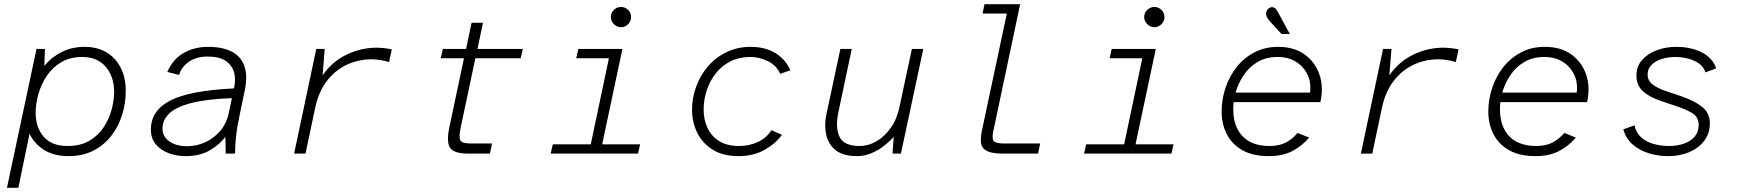

<svg xmlns="http://www.w3.org/2000/svg" viewBox="-20 -728 8256 910"><path d="M13 162 153 -496H193L190 -416Q225 -458 273.5 -482Q322 -506 380 -506Q441 -506 484.5 -480Q528 -454 552 -407Q576 -360 576 -297Q576 -238 558.5 -182.5Q541 -127 506.5 -83Q472 -39 421.5 -13.5Q371 12 305 12Q236 12 189.5 -17Q143 -46 120 -94L67 162ZM300 -36Q362 -36 404.5 -61.5Q447 -87 472.5 -126.5Q498 -166 509.5 -210.5Q521 -255 521 -292Q521 -364 481.5 -411Q442 -458 369 -458Q312 -458 270 -433Q228 -408 201.5 -368Q175 -328 162 -282Q149 -236 149 -194Q149 -124 187 -80Q225 -36 300 -36Z M859 12Q817 12 779.5 -2Q742 -16 718.5 -44Q695 -72 695 -113Q695 -204 787 -251.5Q879 -299 1089 -309L1090 -314Q1098 -351 1089.5 -384Q1081 -417 1051 -438.5Q1021 -460 964 -460Q911 -460 875.5 -435.5Q840 -411 829 -373L773 -387Q800 -449 851.5 -477.5Q903 -506 966 -506Q1033 -506 1077 -484Q1121 -462 1138 -415.5Q1155 -369 1139 -294L1118 -194Q1103 -124 1098.5 -78.5Q1094 -33 1094 0H1050L1048 -80Q1025 -46 977 -17Q929 12 859 12ZM867 -35Q910 -35 951 -53Q992 -71 1023 -106.5Q1054 -142 1065 -195L1079 -263Q954 -258 882 -238.5Q810 -219 780 -188Q750 -157 750 -119Q750 -81 782.5 -58Q815 -35 867 -35Z M1374 0 1479 -496H1519L1509 -371Q1554 -436 1622.5 -469Q1691 -502 1764 -502Q1782 -502 1803 -499.5Q1824 -497 1837 -494L1824 -434Q1804 -440 1782 -443.5Q1760 -447 1740 -447Q1680 -447 1625.5 -422Q1571 -397 1531 -346.5Q1491 -296 1474 -218L1428 0Z M2200 0Q2155 0 2132 -11.5Q2109 -23 2104.5 -51Q2100 -79 2110 -126L2179 -452H2069L2079 -496H2189L2215 -620H2269L2243 -496H2458L2448 -452H2233L2163 -121Q2154 -78 2162 -63Q2170 -48 2210 -48H2312L2302 0Z M2590 0 2600 -44H2780L2866 -452H2711L2721 -496H2930L2834 -44H3014L3004 0ZM2923 -599Q2904 -599 2889.5 -613.5Q2875 -628 2875 -647Q2875 -667 2889.5 -681Q2904 -695 2923 -695Q2943 -695 2957 -681Q2971 -667 2971 -647Q2971 -628 2957 -613.5Q2943 -599 2923 -599Z M3480 12Q3407 12 3358 -18.5Q3309 -49 3284.5 -99Q3260 -149 3260 -208Q3260 -264 3279.5 -317.5Q3299 -371 3335.5 -413.5Q3372 -456 3423.5 -481Q3475 -506 3539 -506Q3582 -506 3618.5 -493.5Q3655 -481 3682.5 -456Q3710 -431 3726 -395L3678 -378Q3660 -418 3620 -438Q3580 -458 3535 -458Q3483 -458 3442.5 -437.5Q3402 -417 3373.5 -381.5Q3345 -346 3330 -301Q3315 -256 3315 -208Q3315 -160 3333.5 -121Q3352 -82 3389 -59Q3426 -36 3483 -36Q3530 -36 3571 -54.5Q3612 -73 3636 -111L3686 -89Q3656 -47 3603.5 -17.5Q3551 12 3480 12Z M4041 12Q3976 12 3940.5 -16.5Q3905 -45 3895.5 -91Q3886 -137 3897 -187L3963 -496H4017L3954 -198Q3938 -125 3958.5 -80.5Q3979 -36 4054 -36Q4095 -36 4133.5 -58Q4172 -80 4201.5 -121.5Q4231 -163 4243 -221L4302 -496H4356L4250 0H4210L4216 -79Q4200 -61 4173.5 -39.5Q4147 -18 4113 -3Q4079 12 4041 12Z M4733 0Q4684 0 4659.5 -11.5Q4635 -23 4630.5 -46Q4626 -69 4633 -105L4752 -664H4637L4646 -708H4815L4687 -102Q4681 -72 4689.5 -60Q4698 -48 4738 -48H4910L4900 0Z M5118 0 5128 -44H5308L5394 -452H5239L5249 -496H5458L5362 -44H5542L5532 0ZM5451 -599Q5432 -599 5417.5 -613.5Q5403 -628 5403 -647Q5403 -667 5417.5 -681Q5432 -695 5451 -695Q5471 -695 5485 -681Q5499 -667 5499 -647Q5499 -628 5485 -613.5Q5471 -599 5451 -599Z M5994 12Q5918 12 5868.5 -16Q5819 -44 5794.5 -92Q5770 -140 5770 -199Q5770 -257 5788.5 -312Q5807 -367 5841.5 -410.5Q5876 -454 5925.5 -480Q5975 -506 6038 -506Q6114 -506 6164 -469.5Q6214 -433 6234 -373.5Q6254 -314 6238 -244H5827Q5817 -146 5861.5 -91Q5906 -36 5997 -36Q6043 -36 6074.5 -52.5Q6106 -69 6130 -98L6185 -76Q6151 -36 6105 -12Q6059 12 5994 12ZM5836 -289H6189Q6195 -335 6177.5 -373Q6160 -411 6123.5 -434.5Q6087 -458 6035 -458Q5981 -458 5941 -434.5Q5901 -411 5875 -372.5Q5849 -334 5836 -289ZM6054 -567 6007 -618Q5993 -633 5987 -642.5Q5981 -652 5981 -662Q5981 -675 5989 -684.5Q5997 -694 6009 -694Q6020 -694 6027 -685.5Q6034 -677 6041 -663L6093 -567Z M6430 0 6535 -496H6575L6565 -371Q6610 -436 6678.5 -469Q6747 -502 6820 -502Q6838 -502 6859 -499.5Q6880 -497 6893 -494L6880 -434Q6860 -440 6838 -443.5Q6816 -447 6796 -447Q6736 -447 6681.5 -422Q6627 -397 6587 -346.5Q6547 -296 6530 -218L6484 0Z M7258 12Q7182 12 7132.5 -16Q7083 -44 7058.5 -92Q7034 -140 7034 -199Q7034 -257 7052.5 -312Q7071 -367 7105.5 -410.5Q7140 -454 7189.5 -480Q7239 -506 7302 -506Q7378 -506 7428 -469.5Q7478 -433 7498 -373.5Q7518 -314 7502 -244H7091Q7081 -146 7125.5 -91Q7170 -36 7261 -36Q7307 -36 7338.5 -52.5Q7370 -69 7394 -98L7449 -76Q7415 -36 7369 -12Q7323 12 7258 12ZM7100 -289H7453Q7459 -335 7441.5 -373Q7424 -411 7387.5 -434.5Q7351 -458 7299 -458Q7245 -458 7205 -434.5Q7165 -411 7139 -372.5Q7113 -334 7100 -289Z M7886 12Q7839 12 7795 -1.5Q7751 -15 7718.5 -43Q7686 -71 7674 -115L7727 -134Q7734 -99 7758.5 -77Q7783 -55 7818 -45.5Q7853 -36 7891 -36Q7930 -36 7962 -47.5Q7994 -59 8012.5 -81Q8031 -103 8031 -136Q8031 -174 7999.5 -192.5Q7968 -211 7925 -225L7851 -250Q7797 -268 7766.5 -296Q7736 -324 7736 -370Q7736 -414 7763.5 -444.5Q7791 -475 7834 -490.5Q7877 -506 7925 -506Q7967 -506 8005.5 -495.5Q8044 -485 8073 -462.5Q8102 -440 8114 -404L8063 -385Q8055 -411 8032.5 -427Q8010 -443 7980 -450.5Q7950 -458 7919 -458Q7886 -458 7856 -448.5Q7826 -439 7807.5 -420.5Q7789 -402 7789 -375Q7789 -344 7815 -326Q7841 -308 7874 -297L7948 -272Q8012 -250 8048 -221Q8084 -192 8084 -144Q8084 -96 8057.5 -61Q8031 -26 7986.5 -7Q7942 12 7886 12Z"/></svg>

Font: Atkinson Hyperlegible Mono ExtraLight
Style: Italic
Weight: 200
Italic angle: -12°
Monospace: yes
Designer: Elliott Scott, Megan Eiswerth, Linus Boman, Theodore Petrosky, Letters from Sweden
Foundry: Applied Design Works, Letters from Sweden
Version: Version 2.001